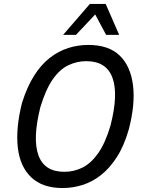

<svg xmlns="http://www.w3.org/2000/svg" viewBox="-20 -941 728 970"><path d="M296 9Q195 9 138 -45Q81 -99 70 -195.5Q59 -292 91 -421Q117 -503 152.5 -559Q188 -615 232 -649Q276 -683 325 -698.5Q374 -714 426 -714Q529 -714 584.5 -660.5Q640 -607 652 -510Q664 -413 630 -285Q606 -202 569.5 -146Q533 -90 489.5 -56Q446 -22 396.5 -6.5Q347 9 296 9ZM305 -73Q354 -73 397 -94.5Q440 -116 476 -167Q512 -218 538 -306Q579 -465 548 -548.5Q517 -632 416 -632Q368 -632 324.5 -611Q281 -590 246 -539.5Q211 -489 184 -400Q144 -241 174 -157Q204 -73 305 -73ZM299 -765 434 -921H514L582 -765H516L461 -868L364 -765Z"/></svg>

Font: Nunito Sans 7pt Condensed Medium
Style: Italic
Weight: 500
Width: 3
Italic angle: -9°
Designer: Vernon Adams
Foundry: Vernon Adams
Version: Version 3.101;gftools[0.9.27]